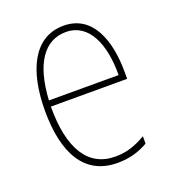

<svg xmlns="http://www.w3.org/2000/svg" viewBox="-106 -685 641 712"><g transform="rotate(-20 214.0 -329.5)"><path d="M223 -603C106 -603 51 -489 51 -329C51 -163 108 -56 239 -56C287 -56 325 -68 360 -88V-117C317 -92 282 -81 239 -81C131 -81 76 -172 77 -337H378V-364C378 -490 337 -603 223 -603ZM223 -578C314 -578 354 -483 353 -361H78C86 -506 140 -578 223 -578Z"/></g></svg>

Font: Noto Sans Malayalam UI Condensed Thin
Style: Regular
Weight: 100
Width: 3
Designer: Jelle Bosma - Monotype Design Team
Foundry: Monotype Imaging Inc.
Version: Version 2.104